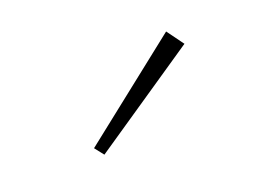

<svg xmlns="http://www.w3.org/2000/svg" viewBox="-41 -843 370 280"><g transform="rotate(-20 144.5 -703.0)"><path d="M84 -634 73 -648 230 -772 249 -746Z"/></g></svg>

Font: Bitter Thin Thin
Style: Regular
Weight: 250
Version: Version 2.002